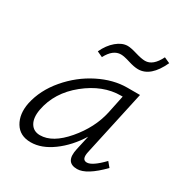

<svg xmlns="http://www.w3.org/2000/svg" viewBox="-147 -722 798 839"><g transform="rotate(30 251.5 -302.5)"><path d="M274 -525Q234 -525 207 -473L179 -486Q197 -525 225 -548.5Q253 -572 281 -572Q297 -572 328.5 -562.5Q360 -553 378 -553Q418 -553 446 -610L475 -597Q433 -506 370 -506Q350 -506 320 -515.5Q290 -525 274 -525ZM458 -94 478 -70Q405 5 357 5Q296 5 313 -70L329 -142Q288 -76 232.5 -35.5Q177 5 123 5Q68 5 43 -36.5Q18 -78 30 -138Q46 -212 100.5 -276Q155 -340 227.5 -376.5Q300 -413 370 -413H434L362 -83Q353 -41 380 -41Q407 -41 458 -94ZM143 -42Q206 -42 270 -117Q334 -192 353 -278L372 -369H364Q273 -369 189 -301.5Q105 -234 87 -138Q79 -94 94.5 -68Q110 -42 143 -42Z"/></g></svg>

Font: EauTestInfant Semilight
Style: Italic
Weight: 300
Italic angle: -12°
Designer: Christian Thalmann (Catharsis Fonts)
Version: Version 0.001;PS 000.001;hotconv 1.0.88;makeotf.lib2.5.64775